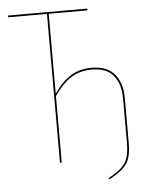

<svg xmlns="http://www.w3.org/2000/svg" viewBox="-54 -725 676 864"><g transform="rotate(-5 283.5 -293.0)"><path d="M506 -263V-65Q506 -22 498 4.5Q490 31 468.5 51.5Q447 72 405 94L402 88Q442 67 462.5 47Q483 27 490.5 1.5Q498 -24 498 -66V-262Q498 -329 466.5 -367Q435 -405 369 -405Q314 -405 274 -379Q234 -353 198 -300V0H190V-672H15V-680H373V-672H198V-311Q232 -361 272.5 -387Q313 -413 369 -413Q438 -413 472 -373Q506 -333 506 -263Z"/></g></svg>

Font: Fira Sans Compressed Eight
Style: Regular
Weight: 100
Width: 1
Designer: bBox Type GmbH & Carrois Corporate GbR & Edenspiekermann AG
Foundry: bBox Type GmbH & Carrois Corporate GbR & Edenspiekermann AG
Version: Version 4.301